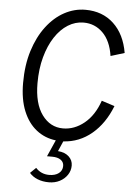

<svg xmlns="http://www.w3.org/2000/svg" viewBox="-62 -757 724 1042"><g transform="rotate(5 300.0 -236.0)"><path d="M244 239Q210 239 182.5 228Q155 217 138 197L169 167Q198 199 242 199Q275 199 294.5 184Q314 169 314 144Q314 123 297 111Q280 99 250 99H222L262 9Q202 2 156 -34Q110 -70 84 -133.5Q58 -197 58 -286Q58 -384 82.5 -462Q107 -540 149.5 -596Q192 -652 246.5 -681.5Q301 -711 361 -711Q454 -711 515 -654Q576 -597 593 -496L518 -473Q506 -554 462.5 -597.5Q419 -641 357 -641Q312 -641 272 -616Q232 -591 201.5 -544.5Q171 -498 153.5 -434Q136 -370 136 -292Q136 -181 180.5 -120Q225 -59 295 -59Q357 -59 410.5 -102.5Q464 -146 492 -227L563 -204Q525 -107 457.5 -50.5Q390 6 303 11L279 66Q317 69 338.5 89Q360 109 360 138Q360 166 344.5 189Q329 212 303 225.5Q277 239 244 239Z"/></g></svg>

Font: Red Hat Mono
Style: Italic
Weight: 400
Italic angle: -12°
Monospace: yes
Designer: Pentagram, MCKL
Foundry: MCKL
Version: Version 1.030